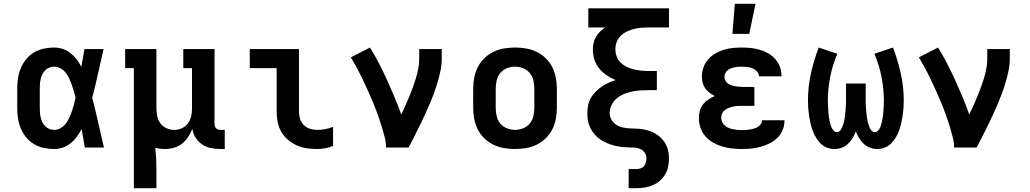

<svg xmlns="http://www.w3.org/2000/svg" viewBox="-20 -779 5440 1014"><path d="M266 8Q238 8 210.5 2Q183 -4 159.5 -18Q136 -32 118 -54Q100 -76 89.5 -101.5Q79 -127 75 -154.5Q71 -182 71 -210V-310Q71 -338 75 -365.5Q79 -393 89.5 -418.5Q100 -444 118 -466Q136 -488 159.5 -502Q183 -516 210.5 -522Q238 -528 266 -528Q289 -528 311.5 -520.5Q334 -513 352.5 -498.5Q371 -484 385 -465.5Q399 -447 409 -426Q414 -449 418 -473Q422 -497 426 -520H527Q512 -456 498 -391.5Q484 -327 467 -263Q484 -198 498.5 -132Q513 -66 529 0H428Q424 -25 419.5 -49.5Q415 -74 411 -98Q400 -77 386 -57.5Q372 -38 353.5 -23Q335 -8 312.5 0Q290 8 266 8ZM266 -93Q284 -93 300.5 -102.5Q317 -112 328 -127Q339 -142 346.5 -158.5Q354 -175 360 -192.5Q366 -210 370.5 -227.5Q375 -245 379 -263Q375 -280 370 -297.5Q365 -315 359 -331.5Q353 -348 345.5 -364.5Q338 -381 327 -395Q316 -409 300 -418Q284 -427 266 -427Q253 -427 240.5 -422Q228 -417 219 -408Q210 -399 204 -387Q198 -375 195 -362Q192 -349 191 -336Q190 -323 190 -310V-210Q190 -197 191 -184Q192 -171 195 -158Q198 -145 204 -133Q210 -121 219 -112Q228 -103 240.5 -98Q253 -93 266 -93Z M687 215V-419H641V-520H806V-210Q806 -189 810 -167.5Q814 -146 826.5 -128.5Q839 -111 859 -102Q879 -93 900 -93Q921 -93 940 -101.5Q959 -110 971.5 -126.5Q984 -143 989 -163Q994 -183 994 -204V-419H948V-520H1113V-125Q1113 -118 1115 -112Q1117 -106 1121.5 -101.5Q1126 -97 1132 -95Q1138 -93 1145 -93H1167V8H1145Q1119 8 1094 3Q1069 -2 1048 -16Q1027 -30 1013 -52Q999 -74 996 -99Q987 -76 973.5 -55.5Q960 -35 941 -20Q922 -5 898 1.5Q874 8 850 8Q837 8 824.5 6.5Q812 5 800 1Q803 28 804.5 54.5Q806 81 806 107V215Z M1655 8Q1627 8 1599.5 4Q1572 0 1547 -11.5Q1522 -23 1500.5 -41Q1479 -59 1465.5 -83Q1452 -107 1446.5 -134.5Q1441 -162 1441 -189V-419H1299V-520H1559V-189Q1559 -170 1565 -151Q1571 -132 1584.5 -118.5Q1598 -105 1616.5 -99Q1635 -93 1655 -93Q1676 -93 1697.5 -97Q1719 -101 1739 -109V-8Q1719 0 1697.5 4Q1676 8 1655 8Z M2019 0Q2019 -26 2012.5 -51Q2006 -76 1999 -100.5Q1992 -125 1983.5 -149.5Q1975 -174 1966 -198Q1957 -222 1947 -245.5Q1937 -269 1926.5 -292.5Q1916 -316 1905 -339.5Q1894 -363 1882.5 -386Q1871 -409 1858.5 -431.5Q1846 -454 1833 -476L1934 -528Q1960 -486 1982.5 -442.5Q2005 -399 2025 -354.5Q2045 -310 2064 -265Q2083 -220 2099 -174Q2110 -197 2120.5 -220.5Q2131 -244 2141 -268Q2151 -292 2160 -316.5Q2169 -341 2176.5 -366Q2184 -391 2189 -416.5Q2194 -442 2194 -468V-520H2313V-468Q2313 -437 2306.5 -406Q2300 -375 2291 -344.5Q2282 -314 2271 -284.5Q2260 -255 2247.5 -226Q2235 -197 2222 -168.5Q2209 -140 2195 -112Q2181 -84 2167 -56Q2153 -28 2138 0Z M2700 8Q2671 8 2641.5 3Q2612 -2 2585.5 -15Q2559 -28 2537.5 -49Q2516 -70 2503 -96Q2490 -122 2484.5 -151.5Q2479 -181 2479 -210V-310Q2479 -339 2484.5 -368.5Q2490 -398 2503 -424Q2516 -450 2537.5 -471Q2559 -492 2585.5 -505Q2612 -518 2641.5 -523Q2671 -528 2700 -528Q2729 -528 2758.5 -523Q2788 -518 2814.5 -505Q2841 -492 2862.5 -471Q2884 -450 2897 -424Q2910 -398 2915.5 -368.5Q2921 -339 2921 -310V-210Q2921 -181 2915.5 -151.5Q2910 -122 2897 -96Q2884 -70 2862.5 -49Q2841 -28 2814.5 -15Q2788 -2 2758.5 3Q2729 8 2700 8ZM2700 -93Q2722 -93 2743 -101.5Q2764 -110 2778 -127Q2792 -144 2797 -166Q2802 -188 2802 -210V-310Q2802 -332 2797 -354Q2792 -376 2778 -393Q2764 -410 2743 -418.5Q2722 -427 2700 -427Q2678 -427 2657 -418.5Q2636 -410 2622 -393Q2608 -376 2603 -354Q2598 -332 2598 -310V-210Q2598 -188 2603 -166Q2608 -144 2622 -127Q2636 -110 2657 -101.5Q2678 -93 2700 -93Z M3300 215V114H3339Q3351 114 3362 110.5Q3373 107 3380.5 99Q3388 91 3391 79.5Q3394 68 3394 57Q3394 41 3385 27.5Q3376 14 3361.5 7.5Q3347 1 3330.5 0.5Q3314 0 3298.5 -0.5Q3283 -1 3267 -2.5Q3251 -4 3235.5 -7.5Q3220 -11 3205 -16Q3190 -21 3175.5 -28Q3161 -35 3148 -44Q3135 -53 3124.5 -64.5Q3114 -76 3105.5 -89.5Q3097 -103 3091.5 -118Q3086 -133 3084 -149Q3082 -165 3082 -181Q3082 -202 3086 -222.5Q3090 -243 3100 -261Q3110 -279 3125 -294Q3140 -309 3157 -321Q3174 -333 3193 -341.5Q3212 -350 3232 -356Q3207 -366 3184 -381.5Q3161 -397 3144 -418Q3127 -439 3119 -465Q3111 -491 3111 -518Q3111 -535 3115 -552.5Q3119 -570 3128 -585Q3137 -600 3149.5 -612.5Q3162 -625 3177 -634H3087V-735H3513V-634H3407Q3387 -634 3367 -632.5Q3347 -631 3328 -626Q3309 -621 3291 -612.5Q3273 -604 3258.5 -590Q3244 -576 3237 -557.5Q3230 -539 3230 -519Q3230 -499 3237 -480.5Q3244 -462 3258.5 -448Q3273 -434 3291 -425.5Q3309 -417 3328 -412.5Q3347 -408 3367 -406Q3387 -404 3407 -404H3449V-303H3407Q3384 -303 3362 -301.5Q3340 -300 3318 -295.5Q3296 -291 3275.5 -282.5Q3255 -274 3237.5 -259.5Q3220 -245 3210 -224.5Q3200 -204 3200 -182Q3200 -163 3209.5 -146.5Q3219 -130 3234.5 -120Q3250 -110 3268.5 -106Q3287 -102 3305.5 -101Q3324 -100 3342.5 -99.5Q3361 -99 3379.5 -95.5Q3398 -92 3415.5 -85.5Q3433 -79 3448.5 -69Q3464 -59 3476.5 -45Q3489 -31 3497.5 -14.5Q3506 2 3509.5 20.5Q3513 39 3513 57Q3513 79 3508.5 101Q3504 123 3492.5 142.5Q3481 162 3464 176.5Q3447 191 3426.5 199.5Q3406 208 3384 211.5Q3362 215 3339 215Z M3897 8Q3871 8 3845 5Q3819 2 3794 -5.5Q3769 -13 3746 -26Q3723 -39 3705.5 -59Q3688 -79 3679.5 -104Q3671 -129 3671 -156Q3671 -175 3676 -194Q3681 -213 3693 -228Q3705 -243 3721 -253.5Q3737 -264 3755 -272Q3740 -279 3727 -289Q3714 -299 3704.5 -312.5Q3695 -326 3691 -342Q3687 -358 3687 -375Q3687 -399 3695 -422.5Q3703 -446 3719 -464.5Q3735 -483 3756 -495.5Q3777 -508 3800.5 -515.5Q3824 -523 3848.5 -525.5Q3873 -528 3897 -528Q3921 -528 3945 -525.5Q3969 -523 3992 -516.5Q4015 -510 4036 -498Q4057 -486 4073 -468.5Q4089 -451 4098 -428Q4107 -405 4107 -382V-376H3988V-377Q3988 -391 3977.5 -402Q3967 -413 3953.5 -418.5Q3940 -424 3925.5 -425.5Q3911 -427 3897 -427Q3882 -427 3867.5 -425Q3853 -423 3839 -417.5Q3825 -412 3815.5 -400Q3806 -388 3806 -373Q3806 -363 3810.5 -354Q3815 -345 3823 -339Q3831 -333 3840.5 -329.5Q3850 -326 3860 -324Q3870 -322 3880 -321Q3890 -320 3900 -320H3964V-220H3900Q3888 -220 3876 -219.5Q3864 -219 3852.5 -216.5Q3841 -214 3829.5 -209.5Q3818 -205 3808.5 -198Q3799 -191 3794 -180Q3789 -169 3789 -157Q3789 -145 3794 -134Q3799 -123 3808 -115.5Q3817 -108 3828 -103.5Q3839 -99 3850.5 -96.5Q3862 -94 3873.5 -93Q3885 -92 3897 -92Q3908 -92 3919 -92.5Q3930 -93 3941 -95Q3952 -97 3962.5 -100Q3973 -103 3982.5 -109Q3992 -115 3998.5 -124Q4005 -133 4005 -144H4123V-141Q4123 -115 4113 -91.5Q4103 -68 4085 -50.5Q4067 -33 4044 -21.5Q4021 -10 3997 -3.5Q3973 3 3947.5 5.5Q3922 8 3897 8ZM3848 -600 3861 -759H3970L3937 -600Z M4387 8Q4367 8 4347.5 0.5Q4328 -7 4314 -21Q4300 -35 4289.5 -52.5Q4279 -70 4272 -89Q4265 -108 4260.5 -127.5Q4256 -147 4253 -167Q4250 -187 4248.5 -207Q4247 -227 4247 -247Q4247 -319 4262.5 -390Q4278 -461 4304 -528L4402 -495Q4377 -436 4364.5 -373Q4352 -310 4352 -247Q4352 -238 4352.5 -228.5Q4353 -219 4353.5 -210Q4354 -201 4354.5 -192Q4355 -183 4356 -174Q4357 -165 4358.5 -156Q4360 -147 4362 -138Q4364 -129 4366.5 -120Q4369 -111 4373 -103Q4377 -95 4384 -88Q4391 -81 4400 -81Q4410 -81 4417 -89Q4424 -97 4427.5 -106Q4431 -115 4434 -124Q4437 -133 4439 -143Q4441 -153 4442 -162.5Q4443 -172 4444 -181.5Q4445 -191 4446 -201Q4447 -211 4447.5 -221Q4448 -231 4448 -240.5Q4448 -250 4448 -260V-338H4552V-260Q4552 -250 4552 -240.5Q4552 -231 4552.5 -221Q4553 -211 4554 -201Q4555 -191 4556 -181.5Q4557 -172 4558 -162.5Q4559 -153 4561 -143Q4563 -133 4566 -124Q4569 -115 4572.5 -106Q4576 -97 4583 -89Q4590 -81 4600 -81Q4609 -81 4616 -88Q4623 -95 4627 -103Q4631 -111 4633.5 -120Q4636 -129 4638 -138Q4640 -147 4641.5 -156Q4643 -165 4644 -174Q4645 -183 4645.5 -192Q4646 -201 4646.5 -210Q4647 -219 4647.5 -228.5Q4648 -238 4648 -247Q4648 -310 4635.5 -373Q4623 -436 4598 -495L4696 -528Q4722 -461 4737.5 -390Q4753 -319 4753 -247Q4753 -227 4751.5 -207Q4750 -187 4747 -167Q4744 -147 4739.5 -127.5Q4735 -108 4728 -89Q4721 -70 4710.5 -52.5Q4700 -35 4686 -21Q4672 -7 4652.5 0.5Q4633 8 4613 8Q4593 8 4574.5 1Q4556 -6 4541.5 -19.5Q4527 -33 4517 -50Q4507 -67 4500 -85Q4493 -67 4483 -50Q4473 -33 4458.5 -19.5Q4444 -6 4425.5 1Q4407 8 4387 8Z M5019 0Q5019 -26 5012.5 -51Q5006 -76 4999 -100.5Q4992 -125 4983.5 -149.5Q4975 -174 4966 -198Q4957 -222 4947 -245.5Q4937 -269 4926.5 -292.5Q4916 -316 4905 -339.5Q4894 -363 4882.5 -386Q4871 -409 4858.5 -431.5Q4846 -454 4833 -476L4934 -528Q4960 -486 4982.5 -442.5Q5005 -399 5025 -354.5Q5045 -310 5064 -265Q5083 -220 5099 -174Q5110 -197 5120.5 -220.5Q5131 -244 5141 -268Q5151 -292 5160 -316.5Q5169 -341 5176.5 -366Q5184 -391 5189 -416.5Q5194 -442 5194 -468V-520H5313V-468Q5313 -437 5306.5 -406Q5300 -375 5291 -344.5Q5282 -314 5271 -284.5Q5260 -255 5247.5 -226Q5235 -197 5222 -168.5Q5209 -140 5195 -112Q5181 -84 5167 -56Q5153 -28 5138 0Z"/></svg>

Font: Iosevka HT Extended
Style: Bold
Weight: 700
Width: 7
Monospace: yes
Designer: Belleve Invis
Foundry: Belleve Invis
Version: Version 32.3.0; ttfautohint (v1.8.4)